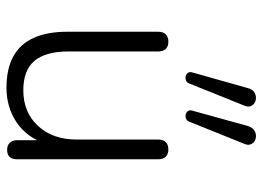

<svg xmlns="http://www.w3.org/2000/svg" viewBox="-129 -674 811 593"><g transform="rotate(90 276.5 -377.5)"><path d="M251 8Q193 8 154.5 -13Q116 -34 97 -76Q78 -118 78 -180V-460Q78 -476 86 -484Q94 -492 109 -492Q123 -492 131 -484Q139 -476 139 -460V-183Q139 -113 168 -78.5Q197 -44 259 -44Q327 -44 369 -89.5Q411 -135 411 -209V-460Q411 -476 419 -484Q427 -492 442 -492Q456 -492 464 -484Q472 -476 472 -460V-25Q472 6 443 6Q429 6 421 -2Q413 -10 413 -25V-124L425 -117Q406 -56 359 -24Q312 8 251 8ZM356 -557Q353 -549 346.5 -546.5Q340 -544 333.5 -545.5Q327 -547 323 -552.5Q319 -558 322 -567L369 -737Q373 -750 381 -756Q389 -762 398.5 -762.5Q408 -763 415.5 -758.5Q423 -754 426 -745.5Q429 -737 424 -726ZM238 -557Q235 -549 228.5 -546.5Q222 -544 215.5 -545.5Q209 -547 205 -552.5Q201 -558 204 -567L252 -737Q255 -750 263 -756Q271 -762 280.5 -762.5Q290 -763 297.5 -758.5Q305 -754 308 -745.5Q311 -737 306 -726Z"/></g></svg>

Font: Nunito ExtraLight Light
Style: Regular
Weight: 300
Version: Version 3.602